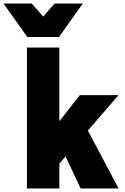

<svg xmlns="http://www.w3.org/2000/svg" viewBox="-108 -1070 708 1090"><path d="M0 0ZM565 0H350L264 -182L229 -141V0H45V-800H229V-382L345 -530H565L391 -329ZM298 -860ZM227 -860H47L-88 -1050H72L137 -976L202 -1050H362Z"/></svg>

Font: Tanohe Sans Black
Style: Regular
Weight: 900
Designer: Village Type and Design LLC & Cristiano Sobral
Foundry: Cooper Hewitt Smithsonian Design Museum
Version: Version 1.00;March 11, 2020;FontCreator 12.0.0.2522 64-bit; 